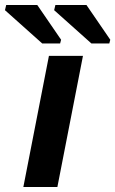

<svg xmlns="http://www.w3.org/2000/svg" viewBox="-77 -753 464 773"><path d="M154 0H17L120 -528H257ZM363 -578H291L141 -712L146 -733H271L367 -593ZM165 -578H93L-57 -712L-52 -733H73L169 -593Z"/></svg>

Font: Libra Sans
Style: Bold Italic
Weight: 700
Italic angle: -12°
Foundry: Context Ltd
Version: Version 1.002